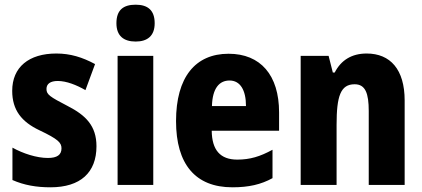

<svg xmlns="http://www.w3.org/2000/svg" viewBox="-20 -788 1800 818"><path d="M391 -165C391 -252 345 -297 269 -336C192 -376 178 -385 178 -409C178 -431 195 -443 226 -443C263 -443 306 -426 344 -404L385 -515C331 -544 280 -560 220 -560C103 -560 32 -502 32 -401C32 -319 72 -269 148 -233C228 -195 242 -180 242 -156C242 -128 223 -115 184 -115C136 -115 78 -134 33 -159V-21C83 1 135 10 195 10C323 10 391 -53 391 -165Z M558 -768C505 -768 476 -745 476 -689C476 -635 507 -611 558 -611C608 -611 639 -635 639 -689C639 -744 610 -768 558 -768ZM633 -550H481V0H633Z M954 -559C812 -559 730 -459 730 -272C730 -89 812 10 970 10C1040 10 1092 -2 1141 -29V-150C1088 -121 1045 -108 991 -108C918 -108 883 -149 882 -231H1169V-309C1169 -468 1090 -559 954 -559ZM958 -445C1003 -445 1028 -405 1028 -336H883C885 -413 915 -445 958 -445Z M1542 -560C1479 -560 1433 -532 1406 -479H1398L1380 -550H1261V0H1414V-256C1414 -379 1431 -429 1491 -429C1537 -429 1551 -390 1551 -315V0H1704V-360C1704 -492 1643 -560 1542 -560Z"/></svg>

Font: Noto Sans Lao Looped Condensed ExtraBold
Style: Regular
Weight: 800
Width: 3
Designer: Mark Frömberg, Ben Mitchell
Foundry: The Fontpad Ltd
Version: Version 1.002